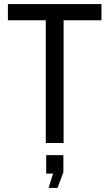

<svg xmlns="http://www.w3.org/2000/svg" viewBox="-20 -706 541 948"><path d="M19 -686V-606H206V0H294V-606H481V-686ZM293 144V60H208V151H242L220 222H264Z"/></svg>

Font: Archivo Narrow
Style: Regular
Weight: 400
Designer: Hector Gatti
Foundry: Omnibus-Type
Version: Version 1.003;PS 001.003;hotconv 1.0.70;makeotf.lib2.5.58329